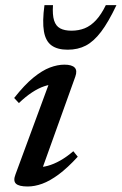

<svg xmlns="http://www.w3.org/2000/svg" viewBox="-20 -700 464 732"><path d="M39 -35 172.5 -397 191.5 -378Q171.5 -379 148.8 -371.2Q126 -363.5 101.8 -347.5Q77.5 -331.5 52 -307L34 -326.5Q73.5 -376.5 107.2 -404Q141 -431.5 170.2 -442.5Q199.5 -453.5 225.5 -453.5Q254 -453.5 264.8 -442.2Q275.5 -431 267 -407.5L134 -37L118.5 -63Q139 -61.5 162 -67.8Q185 -74 209.8 -88Q234.5 -102 259.5 -123.5L276.5 -102.5Q237.5 -60 203.8 -35Q170 -10 141 0.5Q112 11 85.5 11Q52 11 40.8 0.2Q29.5 -10.5 39 -35ZM252.5 -583Q280 -583 303 -592.2Q326 -601.5 346 -623Q366 -644.5 383.5 -680.5H424Q393.5 -616 365.5 -579Q337.5 -542 307.2 -526.2Q277 -510.5 238 -510.5Q199 -510.5 176.5 -526.8Q154 -543 147.5 -580.2Q141 -617.5 149.5 -680.5H182Q179.5 -643.5 186.2 -622Q193 -600.5 209.5 -591.8Q226 -583 252.5 -583Z"/></svg>

Font: Newsreader 16pt 16pt Medium
Style: Italic
Weight: 500
Italic angle: -17°
Version: Version 1.003